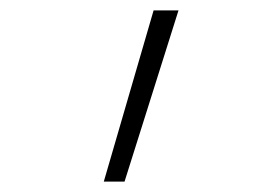

<svg xmlns="http://www.w3.org/2000/svg" viewBox="-20 -792 540 370"><path d="M180 -442 276 -772H324L220 -442Z"/></svg>

Font: Iosevka Curly Extralight
Style: Regular
Weight: 200
Monospace: yes
Designer: Belleve Invis
Foundry: Belleve Invis
Version: Version 22.1.2; ttfautohint (v1.8.4)